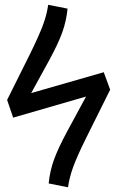

<svg xmlns="http://www.w3.org/2000/svg" viewBox="-20 -773 492 805"><path d="M415 -470.2 441.9 -397 340.8 -193.8Q302.7 -116.7 286.9 -73Q271 -29.3 265.1 12.2L184.1 -3.9Q189 -55.7 206.3 -103.5Q223.6 -151.4 261.2 -221.2L340.8 -368.2L35.2 -279.8L9.8 -354L106 -546.9Q144 -624.5 160.2 -668Q176.3 -711.4 182.1 -752.9L263.2 -736.8Q258.3 -685.1 241.2 -637.5Q224.1 -589.8 186 -520L110.8 -382.8Z"/></svg>

Font: FiraGO
Style: Regular
Weight: 400
Designer: bBox Type
Foundry: bBox Type GmbH
Version: Version 1.001;PS 001.001;hotconv 1.0.88;makeotf.lib2.5.64775